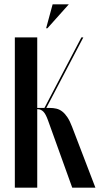

<svg xmlns="http://www.w3.org/2000/svg" viewBox="-20 -873 464 893"><path d="M423.8 0 315 -283.8Q304.8 -310.8 293.4 -327.8Q282 -344.8 269.4 -354.5Q256.8 -364.2 242.4 -367.6Q228 -371 211.8 -371H124.8V-365H157.5Q171.5 -364.2 182.2 -353.2Q193 -342.2 203.8 -311.8L316 0ZM367.5 -699H358.5L181.2 -360.5L187.5 -356ZM153.2 -699H49V0H153.2ZM200.5 -741.5 300.2 -853H224.8L194.5 -741.5Z"/></svg>

Font: Moniqa Black
Style: Regular
Weight: 900
Designer: Rajesh Rajput
Foundry: Rajesh Rajput
Version: Version 1.000